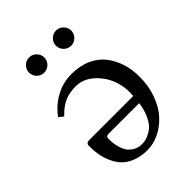

<svg xmlns="http://www.w3.org/2000/svg" viewBox="-187 -708 810 810"><g transform="rotate(-45 218.0 -303.0)"><path d="M262 -540.3Q248.5 -553.7 248.5 -572.3Q248.5 -590.8 262 -604.2Q275.4 -617.7 293.9 -617.7Q312.5 -617.7 325.9 -604.2Q339.4 -590.8 339.4 -572.3Q339.4 -553.7 325.9 -540.3Q312.5 -526.9 293.9 -526.9Q275.4 -526.9 262 -540.3ZM101.3 -540.3Q87.9 -553.7 87.9 -572.3Q87.9 -590.8 101.3 -604.2Q114.7 -617.7 133.3 -617.7Q151.9 -617.7 165.3 -604.2Q178.7 -590.8 178.7 -572.3Q178.7 -553.7 165.3 -540.3Q151.9 -526.9 133.3 -526.9Q114.7 -526.9 101.3 -540.3ZM325.7 -152.8H142.1Q127.4 -152.8 127.4 -139.2Q127.4 -106 135.3 -81.8Q143.1 -57.6 156 -45.2Q168.9 -32.7 182.6 -27.3Q196.3 -22 211.4 -22Q220.7 -22 230.7 -23.7Q240.7 -25.4 256.6 -33.2Q272.5 -41 285.2 -54Q297.9 -66.9 309.3 -92.5Q320.8 -118.2 325.7 -152.8ZM62 -336.4 42 -353Q71.3 -393.6 115 -417.7Q158.7 -441.9 210.4 -441.9Q260.3 -441.9 298.8 -424.3Q337.4 -406.7 360.1 -376.7Q382.8 -346.7 394.3 -309.6Q405.8 -272.5 405.8 -230.5Q405.8 -175.8 388.7 -128.9Q371.6 -82 343.8 -51.8Q315.9 -21.5 281.2 -4.6Q246.6 12.2 210.4 12.2Q172.4 12.2 143.1 0.7Q113.8 -10.7 96.2 -29.1Q78.6 -47.4 67.4 -72.8Q56.2 -98.1 52 -122.8Q47.9 -147.5 47.9 -174.8Q47.9 -191.9 65.9 -191.9H329.1Q330.1 -202.6 330.1 -211.9Q330.1 -286.6 286.4 -339.6Q242.7 -392.6 186.5 -392.6Q146.5 -392.6 117.7 -379.2Q88.9 -365.7 62 -336.4Z"/></g></svg>

Font: Libertinage
Style: f
Weight: 400
Designer: OSP
Foundry: OSP
Version: Version 1.0; 2008; OFL relea